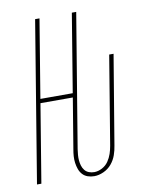

<svg xmlns="http://www.w3.org/2000/svg" viewBox="-84 -796 668 865"><g transform="rotate(-10 250.0 -363.5)"><path d="M277 8Q261 8 247 3Q233 -2 223.5 -12.5Q214 -23 209 -37Q204 -51 202 -66Q200 -81 201 -96.5Q202 -112 205 -128L243 -358H95L36 0H16L137 -735H157L98 -377H246L305 -735H325L224 -125Q222 -112 221 -99Q220 -86 221 -74Q222 -62 225.5 -50Q229 -38 236.5 -28.5Q244 -19 255.5 -14.5Q267 -10 280 -10Q298 -10 316 -19.5Q334 -29 345 -45Q356 -61 362 -79Q368 -97 371 -115L438 -520H458L390 -112Q387 -91 379.5 -69.5Q372 -48 357 -30Q342 -12 320 -2Q298 8 277 8Z"/></g></svg>

Font: Iosevka Thin Oblique
Style: Regular
Weight: 100
Italic angle: -9°
Monospace: yes
Designer: Belleve Invis
Foundry: Belleve Invis
Version: Version 32.5.0; ttfautohint (v1.8.4)